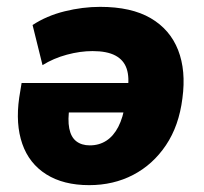

<svg xmlns="http://www.w3.org/2000/svg" viewBox="-20 -529 595 560"><path d="M240 11Q165 11 115 -20.5Q65 -52 45 -109.5Q25 -167 36 -244L43 -287H374L361 -201H165L183 -218Q177 -180 182 -154.5Q187 -129 202.5 -117Q218 -105 242 -105Q269 -105 290 -118.5Q311 -132 325 -159Q339 -186 345 -226L352 -265Q358 -303 349.5 -328.5Q341 -354 316.5 -367Q292 -380 250 -380Q214 -380 175 -369.5Q136 -359 104 -339L75 -456Q116 -483 168.5 -496Q221 -509 272 -509Q363 -509 419.5 -476Q476 -443 499.5 -383Q523 -323 512 -242Q502 -162 464 -105.5Q426 -49 368.5 -19Q311 11 240 11Z"/></svg>

Font: Nunito Sans 10pt SemiCondensed Black
Style: Italic
Weight: 900
Width: 4
Italic angle: -9°
Designer: Vernon Adams
Foundry: Vernon Adams
Version: Version 3.101;gftools[0.9.27]